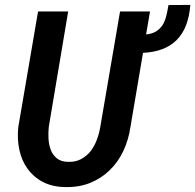

<svg xmlns="http://www.w3.org/2000/svg" viewBox="-20 -758 801 788"><path d="M595.7 -710.9H472.7L391.6 -237.3Q387.2 -210.4 377.4 -184.3Q367.7 -158.2 351.6 -137.2Q335 -116.7 311.8 -104.5Q288.6 -92.3 257.3 -93.8Q229 -94.7 212.4 -108.9Q195.8 -123 188 -144Q180.2 -165 179 -189.7Q177.7 -214.4 180.2 -237.3L259.8 -710.9H136.2L55.2 -237.3Q49.8 -188 59.3 -143.6Q68.8 -99.1 92.8 -65.9Q117.2 -31.7 155.5 -11.5Q193.8 8.8 246.6 9.8Q303.7 11.2 349.9 -7.3Q396 -25.9 430.2 -59.6Q464.4 -92.3 486.1 -138.2Q507.8 -184.1 515.6 -238.3L566.9 -541Q612.8 -543.5 647 -556.6Q681.2 -569.8 705.1 -593.8Q729.5 -618.2 743.4 -654.1Q757.3 -689.9 761.2 -737.8L671.4 -737.3Q667.5 -712.4 662.1 -691.4Q656.7 -670.4 647 -654.8Q636.7 -639.2 620.6 -629.2Q604.5 -619.1 579.6 -616.7Z"/></svg>

Font: Roboto Mono SemiBold
Style: Italic
Weight: 600
Italic angle: -10°
Monospace: yes
Designer: Google
Version: Version 3.000